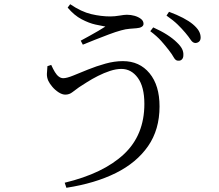

<svg xmlns="http://www.w3.org/2000/svg" viewBox="-20 -824 1040 911"><path d="M825 -536Q813 -536 804.5 -551.5Q796 -567 781 -586Q765 -607 745 -629.5Q725 -652 693 -676L707 -694Q745 -677 773 -659Q801 -641 819 -623Q837 -606 844 -591.5Q851 -577 850 -562Q850 -549 843 -542Q836 -535 825 -536ZM287 43Q470 -1 567.5 -92Q665 -183 665 -331Q665 -412 634 -454.5Q603 -497 556 -497Q531 -497 502 -487.5Q473 -478 444.5 -463.5Q416 -449 392.5 -434Q369 -419 355 -410Q339 -399 324 -387Q309 -375 290 -375Q275 -375 258 -386Q241 -397 228 -412.5Q215 -428 209 -441Q202 -457 202.5 -473.5Q203 -490 205 -510L223 -516Q232 -496 240.5 -482Q249 -468 259 -460.5Q269 -453 280 -453Q297 -453 327.5 -465.5Q358 -478 397.5 -494Q437 -510 480 -522Q523 -534 563 -534Q642 -534 689.5 -476.5Q737 -419 737 -319Q737 -209 682.5 -130.5Q628 -52 529.5 -3Q431 46 295 67ZM363 -631Q385 -643 406 -654.5Q427 -666 446.5 -677.5Q466 -689 480 -698Q463 -701 433 -707.5Q403 -714 367.5 -732.5Q332 -751 301 -788L313 -804Q366 -768 413 -757Q460 -746 503 -746Q524 -746 547 -750Q570 -754 582 -754Q601 -754 618.5 -749Q636 -744 648.5 -734.5Q661 -725 661 -711Q661 -702 652 -696.5Q643 -691 627 -690Q615 -689 595.5 -687.5Q576 -686 555 -680Q529 -673 496 -660.5Q463 -648 430 -635Q397 -622 373 -612ZM906 -620Q894 -621 884.5 -635.5Q875 -650 859 -669Q842 -689 822.5 -708Q803 -727 770 -750L782 -768Q820 -754 848.5 -739Q877 -724 895 -709Q915 -692 923.5 -677Q932 -662 932 -646Q932 -633 924.5 -626.5Q917 -620 906 -620Z"/></svg>

Font: Noto Serif TC
Style: Regular
Weight: 400
Designer: Ryoko NISHIZUKA  (kana & ideographs); Frank Grießhammer (Latin, Greek & Cyrillic); Wenlong ZHANG  (bopomofo); Sandoll Co
Foundry: Adobe
Version: Version 2.003-H1;hotconv 1.1.1;makeotfexe 2.6.0